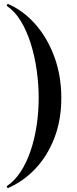

<svg xmlns="http://www.w3.org/2000/svg" viewBox="-20 -820 407 1010"><path d="M14.5 -790 20.5 -800Q102 -765 165.8 -692.8Q229.5 -620.5 266 -521Q302.5 -421.5 302.5 -305Q302.5 -188.5 266 -94Q229.5 0.5 165.8 67.8Q102 135 20.5 170L14.5 160Q57 132 88.8 83.2Q120.5 34.5 141.5 -28.2Q162.5 -91 173 -162Q183.5 -233 183.5 -305Q183.5 -377 173 -451Q162.5 -525 141.5 -591.8Q120.5 -658.5 88.8 -710.2Q57 -762 14.5 -790Z"/></svg>

Font: Bodoni* 16 Medium
Style: Regular
Weight: 500
Version: Version 2.2